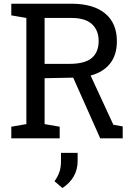

<svg xmlns="http://www.w3.org/2000/svg" viewBox="-20 -730 716 1013"><path d="M39.6 0V-61.5L119.1 -75.2V-635.3L39.6 -648.9V-710.4H356.4Q472.7 -710.4 534.7 -658.9Q596.7 -607.4 596.7 -512.7Q596.7 -439.5 560.1 -394Q523.4 -348.6 458 -331.5L578.1 -71.8L627.4 -63V0H508.8L366.2 -320.3L215.3 -317.4V-75.2L294.9 -61.5V0ZM215.3 -393.1H346.7Q427.2 -393.1 463.9 -423.8Q500.5 -454.6 500.5 -513.7Q500.5 -569.8 465.3 -602.5Q430.2 -635.3 356.4 -635.3H215.3ZM309.6 262.2 267.6 226.1Q285.2 201.7 293.5 177.2Q301.8 152.8 301.8 120.6V76.7H389.6V119.1Q389.6 208.5 309.6 262.2Z"/></svg>

Font: Roboto Slab
Style: Regular
Weight: 400
Designer: Google
Version: Version 2.000; ttfautohint (v1.8.1.43-b0c9)